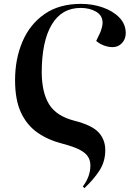

<svg xmlns="http://www.w3.org/2000/svg" viewBox="-20 -765 683 994"><path d="M417 209 409 200Q448 149 448 91Q448 66 435.5 46Q423 26 392 10Q361 -6 304 -21Q229 -40 174 -78.5Q119 -117 88.5 -182.5Q58 -248 58 -350Q58 -460 96.5 -550Q135 -640 211 -692.5Q287 -745 399 -745Q459 -745 512 -726.5Q565 -708 598 -674Q631 -640 631 -593Q631 -563 611.5 -542Q592 -521 563 -521Q542 -521 519.5 -529Q497 -537 478 -553L498 -595Q503 -606 507 -621Q511 -636 511 -647Q511 -685 477.5 -704.5Q444 -724 398 -724Q299 -724 247.5 -637Q196 -550 196 -389Q197 -285 234.5 -224.5Q272 -164 365 -140Q456 -117 490.5 -79.5Q525 -42 525 12Q525 71 495.5 117Q466 163 417 209Z"/></svg>

Font: Literata 72pt SemiBold
Style: Italic
Weight: 600
Italic angle: -2°
Designer: Latin by Veronika Burian and Jose Scaglione. Greek by Irene Vlachou. Cyrillic by Vera Evstafieva
Foundry: TypeTogether
Version: Version 3.002